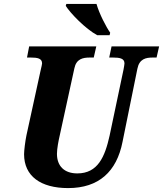

<svg xmlns="http://www.w3.org/2000/svg" viewBox="-20 -951 833 981"><path d="M477 -771H540L543 -784C523 -812 487 -881 473 -931H319L316 -921C339 -884 417 -803 477 -771ZM328 10C485 10 576 -74 606 -226L682 -600C692 -650 725 -657 760 -657H780L793 -714H550L538 -657H557C591 -657 616 -653 616 -627C616 -621 613 -607 611 -595L540 -258C516 -150 480 -65 375 -65C309 -65 271 -102 271 -165C271 -191 279 -232 285 -258L360 -602C370 -650 403 -657 439 -657H459L472 -714H129L118 -657H137C171 -657 195 -653 195 -627C195 -621 192 -612 187 -589L115 -259C109 -230 103 -182 103 -163C103 -51 188 10 328 10Z"/></svg>

Font: Noto Serif SemiCondensed Extra
Style: Italic
Weight: 800
Width: 4
Italic angle: -12°
Designer: Monotype Design Team
Foundry: Monotype Imaging Inc.
Version: Version 1.901